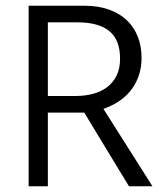

<svg xmlns="http://www.w3.org/2000/svg" viewBox="-20 -650 568 670"><path d="M80 -630H274Q323 -630 360.5 -616.5Q398 -603 423 -579Q448 -555 461 -521.5Q474 -488 474 -448Q474 -412 463 -382.5Q452 -353 433.5 -331Q415 -309 391 -294Q367 -279 341 -270L512 0H430L274 -257H147V0H80ZM147 -315H243Q276 -315 304.5 -322.5Q333 -330 354 -346Q375 -362 387 -386.5Q399 -411 399 -445Q399 -511 361.5 -541.5Q324 -572 251 -572H147Z"/></svg>

Font: Mukta Light
Style: Regular
Weight: 300
Designer: Girish Dalvi and Yashodeep Gholap
Foundry: Ek Type
Version: Version 2.538;PS 1.002;hotconv 16.6.51;makeotf.lib2.5.65220;